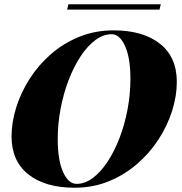

<svg xmlns="http://www.w3.org/2000/svg" viewBox="-20 -864 849 898"><path d="M502 -704Q463 -704 426 -676.5Q389 -649 357 -600.5Q325 -552 301 -489.5Q277 -427 263.5 -356Q250 -285 250 -213Q250 -115 275 -59.5Q300 -4 338 -4Q377 -4 414 -31.5Q451 -59 483 -107.5Q515 -156 539 -218.5Q563 -281 576.5 -352Q590 -423 590 -495Q590 -593 565 -648.5Q540 -704 502 -704ZM34 -226Q34 -292 56 -362Q78 -432 119 -496Q160 -560 218.5 -611Q277 -662 351 -692Q425 -722 511 -722Q649 -722 728 -659.5Q807 -597 807 -481Q807 -415 785 -345.5Q763 -276 721.5 -212Q680 -148 621 -97Q562 -46 488.5 -16Q415 14 329 14Q191 14 112.5 -48.5Q34 -111 34 -226ZM732 -844 726 -819H294L300 -844Z"/></svg>

Font: Playfair Display Black
Style: Italic
Weight: 900
Italic angle: -14°
Designer: Claus Eggers Sørensen
Foundry: Claus Eggers Sørensen
Version: Version 1.203